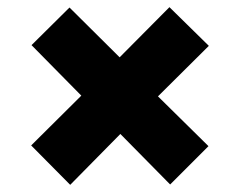

<svg xmlns="http://www.w3.org/2000/svg" viewBox="-20 -611 670 536"><path d="M176 -95 67 -205 207 -344 68 -485 174 -590 314 -451 453 -591 563 -483 421 -342 562 -203 455 -96 316 -237Z"/></svg>

Font: Overpass Black
Style: Regular
Weight: 900
Designer: Delve Withrington, Dave Bailey, Thomas Jockin
Foundry: Delve Fonts LLC
Version: Version 4.000; ttfautohint (v1.8.3)